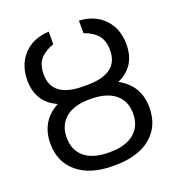

<svg xmlns="http://www.w3.org/2000/svg" viewBox="-138 -873 924 997"><g transform="rotate(-20 324.5 -375.0)"><path d="M335 -431.6Q508.3 -431.6 508.3 -560.1Q508.3 -613.8 483.2 -643.8Q458 -673.8 408.7 -690.9V-760.3Q495.1 -755.9 546.9 -701.4Q598.6 -647 598.6 -560.1Q598.6 -439 492.2 -391.1Q598.6 -334 598.6 -211.4Q598.6 -108.4 527.3 -49.3Q456.1 9.8 326.7 9.8H318.8Q193.4 9.8 122.1 -49.3Q50.8 -108.4 50.8 -210.4Q50.8 -334 157.2 -391.1Q50.8 -439 50.8 -560.1Q50.8 -647 102.5 -701.4Q154.3 -755.9 241.7 -760.3V-690.9Q192.4 -673.8 166.7 -643.8Q141.1 -613.8 141.1 -560.1Q141.1 -431.6 314 -431.6ZM318.8 -357.4Q234.4 -357.4 187.7 -318.8Q141.1 -280.3 141.1 -210.4Q141.1 -140.6 187.7 -102.1Q234.4 -63.5 320.8 -63.5H330.1Q414.1 -63.5 461.2 -102.5Q508.3 -141.6 508.3 -211.4Q508.3 -280.8 460.9 -319.1Q413.6 -357.4 327.6 -357.4Z"/></g></svg>

Font: Roboto
Style: Regular
Weight: 400
Designer: Google
Version: Version 2.001047; 2015